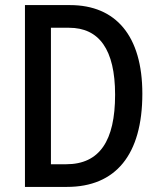

<svg xmlns="http://www.w3.org/2000/svg" viewBox="-20 -734 630 754"><path d="M539 -366C539 -593 435 -714 255 -714H78V0H243C434 0 539 -126 539 -366ZM432 -362C432 -181 371 -89 240 -89H180V-625H251C369 -625 432 -540 432 -362Z"/></svg>

Font: Noto Sans Arabic Cond Med
Style: Regular
Weight: 500
Width: 3
Designer: Monotype Design Team, Nadine Chahine, Nizar Qandah and Khaled Hosny
Foundry: Monotype Imaging Inc.
Version: Version 2.012